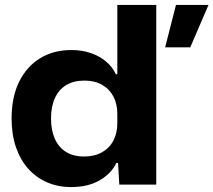

<svg xmlns="http://www.w3.org/2000/svg" viewBox="-20 -749 866 779"><path d="M650 -557 694 -729H826L752 -557ZM269 10Q215 10 170.5 -9.5Q126 -29 94 -65Q62 -101 44.5 -152.5Q27 -204 27 -268Q27 -355 57.5 -417Q88 -479 142.5 -512.5Q197 -546 269 -546Q312 -546 347.5 -534Q383 -522 409.5 -500Q436 -478 450 -448H456V-729H614V0H464L459 -88H452Q432 -45 384.5 -17.5Q337 10 269 10ZM321 -114Q364 -114 394.5 -131.5Q425 -149 440.5 -179.5Q456 -210 456 -249V-288Q456 -327 440 -357.5Q424 -388 394 -405Q364 -422 323 -422Q279 -422 249 -404Q219 -386 203 -351.5Q187 -317 187 -268Q187 -221 202.5 -186Q218 -151 248 -132.5Q278 -114 321 -114Z"/></svg>

Font: Mona Sans SemiExpanded
Style: Bold
Weight: 700
Width: 6
Designer: Deni Anggara
Foundry: GitHub
Version: Version 2.000